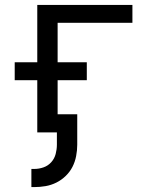

<svg xmlns="http://www.w3.org/2000/svg" viewBox="-20 -540 640 783"><path d="M108 223V149H119Q139 149 157.5 142.5Q176 136 189 121.5Q202 107 207 88Q212 69 212 50V0H132V-213H40V-286H132V-520H520V-447H215V-286H334V-213H215V-74H295V50Q295 73 290.5 96.5Q286 120 275.5 140.5Q265 161 248 177.5Q231 194 210 204.5Q189 215 166 219Q143 223 119 223Z"/></svg>

Font: Nova Nerd Font
Style: Regular
Weight: 400
Designer: Belleve Invis
Foundry: Belleve Invis
Version: Version 24.1.4; ttfautohint (v1.8.4);Nerd Fonts 3.1.1